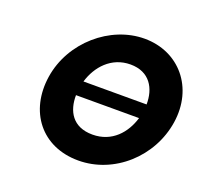

<svg xmlns="http://www.w3.org/2000/svg" viewBox="-125 -874 1076 1017"><g transform="rotate(20 413.0 -365.5)"><path d="M115.3 -365.9C84 -161.1 205.9 -2.1 413.2 -2.1C614.7 -2.1 790.3 -161.1 821.7 -365.9C853 -570.8 719.1 -728.9 524.5 -728.9C331.5 -728.9 146.7 -570.8 115.3 -365.9ZM284.2 -323.4H639.6C613.3 -234.8 547 -156.8 436.9 -156.8C323.9 -156.8 283 -234.8 284.2 -323.4ZM652.4 -405H296.6C323.1 -495 393.1 -575 500.9 -575C609.5 -575 653.7 -495 652.4 -405Z"/></g></svg>

Font: Sztylet
Style: BdObl
Weight: 700
Foundry: Cannot Into Space Fonts, PlusOne Fonts
Version: Version 0.12